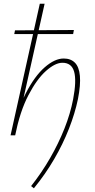

<svg xmlns="http://www.w3.org/2000/svg" viewBox="-20 -731 512 1037"><path d="M163 286 148 274Q205 202 250.5 123Q296 44 328 -36.5Q360 -117 375 -195Q394 -295 380.5 -343.5Q367 -392 317 -392Q278 -392 228.5 -348Q179 -304 133.5 -217Q88 -130 62 0H44Q72 -135 119.5 -227.5Q167 -320 221.5 -367.5Q276 -415 324 -415Q362 -415 384.5 -392.5Q407 -370 411.5 -321.5Q416 -273 401 -196Q385 -119 352.5 -36Q320 47 272.5 128.5Q225 210 163 286ZM37 0 195 -711H221L62 0ZM57 -547 61 -567 379 -569 375 -547Z"/></svg>

Font: Ysabeau Office Thin
Style: Italic
Weight: 250
Italic angle: -12°
Designer: Christian Thalmann (Catharsis Fonts)
Version: Version 2.001;gftools[0.9.30]; featfreeze: tnum,lnum,ss02